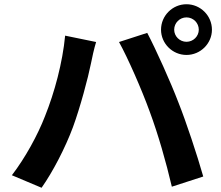

<svg xmlns="http://www.w3.org/2000/svg" viewBox="-20 -859 1040 905"><path d="M801 -719C801 -751 827 -777 859 -777C891 -777 917 -751 917 -719C917 -688 891 -662 859 -662C827 -662 801 -688 801 -719ZM739 -719C739 -654 793 -600 859 -600C925 -600 979 -654 979 -719C979 -785 925 -839 859 -839C793 -839 739 -785 739 -719ZM192 -311C158 -223 99 -115 36 -33L176 26C229 -49 288 -163 324 -260C358 -353 395 -491 409 -561C413 -583 424 -632 433 -661L287 -691C275 -564 237 -423 192 -311ZM686 -332C726 -224 762 -98 790 21L938 -27C910 -126 857 -286 821 -376C784 -473 715 -626 674 -704L541 -661C583 -585 648 -437 686 -332Z"/></svg>

Font: Source Han Sans SC Bold
Style: Regular
Weight: 700
Designer: Ryoko NISHIZUKA (kana & ideographs); Paul D. Hunt (Latin, Greek & Cyrillic); Wenlong ZHANG (bopomofo); Sandoll Communica
Foundry: Adobe Systems Incorporated
Version: Version 1.001;PS 1.001;hotconv 1.0.78;makeotf.lib2.5.61930